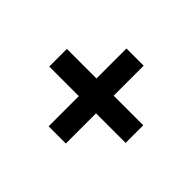

<svg xmlns="http://www.w3.org/2000/svg" viewBox="-92 -550 647 647"><g transform="rotate(45 232.0 -226.5)"><path d="M191 -412V-269H50V-185H191V-41H273V-185H414V-269H273V-412Z"/></g></svg>

Font: Cambay Devanagari
Style: Bold Italic
Weight: 700
Designer: Pooja Saxena
Foundry: Pooja Saxena
Version: Version 1.005;PS 001.005;hotconv 1.0.70;makeotf.lib2.5.58329